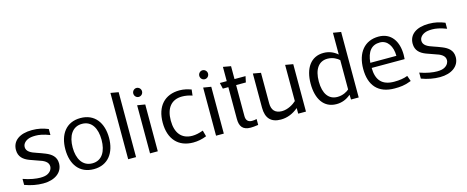

<svg xmlns="http://www.w3.org/2000/svg" viewBox="-37 -1275 4582 1885"><g transform="rotate(-15 2253.5 -332.5)"><path d="M231 14C348 14 430 -44 430 -137C430 -205 385 -239 329 -262C301 -273 273 -284 245 -293C189 -311 145 -332 145 -379C145 -400 159 -429 197 -446C216 -455 242 -459 276 -459C311 -459 355 -452 420 -427V-488C368 -509 320 -521 257 -521C129 -521 55 -464 55 -373C55 -302 99 -268 155 -246C183 -235 211 -225 239 -216C295 -199 339 -177 339 -130C339 -111 329 -82 294 -63C277 -53 251 -48 217 -48C178 -48 112 -57 44 -82V-21C106 2 168 14 231 14Z M747 7C892 7 969 -101 969 -252C969 -404 892 -512 747 -512C600 -512 525 -404 525 -252C525 -101 600 7 747 7ZM599 -252C599 -368 648 -453 747 -453C846 -453 893 -368 893 -252C893 -137 846 -52 747 -52C648 -52 599 -137 599 -252Z M1096 0H1176V-660L1096 -674Z M1318 -489V0H1397V-476ZM1311 -610C1311 -584 1331 -564 1355 -564C1380 -564 1400 -584 1400 -610C1400 -634 1380 -655 1355 -655C1331 -655 1311 -634 1311 -610Z M1757 7C1803 7 1848 -2 1893 -20L1876 -82C1836 -67 1799 -59 1765 -59C1658 -59 1598 -130 1598 -258C1598 -386 1658 -458 1765 -458C1799 -458 1833 -452 1868 -440L1875 -500C1838 -513 1802 -523 1757 -523C1606 -523 1516 -425 1516 -258C1516 -91 1606 7 1757 7Z M1989 -489V0H2068V-476ZM1982 -610C1982 -584 2002 -564 2026 -564C2051 -564 2071 -584 2071 -610C2071 -634 2051 -655 2026 -655C2002 -655 1982 -634 1982 -610Z M2339 12C2356 12 2382 10 2416 5V-55C2401 -51 2385 -49 2368 -49C2331 -49 2308 -69 2308 -113V-429H2407L2420 -490H2308V-621L2229 -635V-490H2159L2173 -429H2229V-106C2229 -30 2259 12 2339 12Z M2646 12C2710 12 2769 -11 2824 -57V0H2903V-482L2824 -496V-128C2795 -101 2738 -65 2677 -65C2609 -66 2575 -102 2575 -173V-482L2496 -496V-149C2496 -42 2546 12 2646 12Z M3213 7C3268 7 3316 -12 3359 -49L3361 0H3439V-666L3359 -679V-458C3317 -494 3270 -512 3217 -512C3088 -512 3018 -408 3018 -252C3018 -97 3084 7 3213 7ZM3101 -252C3101 -376 3151 -447 3240 -447C3295 -447 3338 -421 3359 -401V-103C3338 -84 3295 -59 3240 -59C3151 -59 3101 -129 3101 -252Z M3804 6C3859 6 3906 3 3974 -24L3954 -81C3917 -66 3871 -59 3817 -59C3693 -59 3638 -124 3637 -247H3972C3973 -262 3974 -276 3974 -291C3974 -427 3909 -527 3781 -527C3638 -527 3554 -423 3554 -258C3554 -93 3635 6 3804 6ZM3637 -299C3647 -412 3694 -468 3779 -468C3856 -468 3902 -395 3902 -299Z M4263 14C4380 14 4462 -44 4462 -137C4462 -205 4417 -239 4361 -262C4333 -273 4305 -284 4277 -293C4221 -311 4177 -332 4177 -379C4177 -400 4191 -429 4229 -446C4248 -455 4274 -459 4308 -459C4343 -459 4387 -452 4452 -427V-488C4400 -509 4352 -521 4289 -521C4161 -521 4087 -464 4087 -373C4087 -302 4131 -268 4187 -246C4215 -235 4243 -225 4271 -216C4327 -199 4371 -177 4371 -130C4371 -111 4361 -82 4326 -63C4309 -53 4283 -48 4249 -48C4210 -48 4144 -57 4076 -82V-21C4138 2 4200 14 4263 14Z"/></g></svg>

Font: All Genders v4 Light
Style: Regular
Weight: 300
Designer: Rassam Alawdi
Foundry: Rassam Art
Version: Version 3.100;FEAKit 1.0